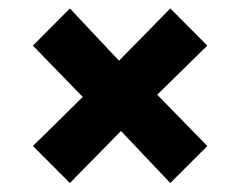

<svg xmlns="http://www.w3.org/2000/svg" viewBox="-20 -529 558 446"><path d="M375.6 -509.4 461.6 -423 345.2 -309 461.6 -189.8 375.6 -103.8 261 -224.8 142.4 -103.8 56.4 -189.8 172.2 -303.8 56.4 -423 142.4 -509.4 256.4 -388Z"/></svg>

Font: Firava
Style: Regular
Weight: 400
Designer: Carrois Corporate & Edenspiekermann AG
Foundry: Greg Finn Gibson
Version: Version 5.000